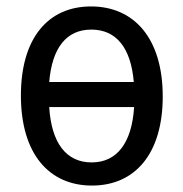

<svg xmlns="http://www.w3.org/2000/svg" viewBox="-20 -567 570 597"><path d="M266 10C399 10 486 -88 486 -267C486 -449 396 -547 263 -547C130 -547 45 -449 45 -270C45 -88 133 10 266 10ZM264 -475C341 -475 387 -419 396 -312H133C142 -419 187 -475 264 -475ZM265 -62C186 -62 140 -122 133 -234H397C390 -123 344 -62 265 -62Z"/></svg>

Font: Noto Sans Mono Condensed
Style: Regular
Weight: 400
Width: 3
Designer: Monotype Design Team
Foundry: Monotype Imaging Inc.
Version: Version 2.014